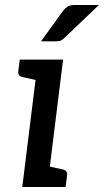

<svg xmlns="http://www.w3.org/2000/svg" viewBox="-20 -747 415 767"><path d="M69 0 132 -509H232L169 0ZM141 0 163 -85 231 -70Q241 -68 245 -62Q249 -56 248 -46L242 0ZM160 -509 138 -424 71 -439Q60 -441 56 -447Q52 -453 53 -463L59 -509ZM278 -727H375L240 -598Q231 -589 224 -585.5Q217 -582 204 -582H144L232 -704Q241 -715 250.5 -721Q260 -727 278 -727Z"/></svg>

Font: Aleo Medium
Style: Italic
Weight: 500
Italic angle: -7°
Designer: Alessio Laiso
Foundry: Alessio Laiso
Version: Version 2.001;gftools[0.9.29]